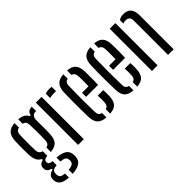

<svg xmlns="http://www.w3.org/2000/svg" viewBox="-28 -1184 1928 1928"><g transform="rotate(-45 935.5 -220.5)"><path d="M164.5 167.5Q46 161.5 37.5 85Q37 79.5 36.8 73Q36.5 66.5 37 60Q38.5 32.5 58 16.2Q77.5 0 103.5 -4.5V-18.5Q51.5 -31.5 48.5 -70.5Q48 -77.5 48.2 -81.2Q48.5 -85 48.5 -90Q49.5 -110 65.2 -125Q81 -140 103 -143V-157.5Q73 -171.5 58.8 -200Q44.5 -228.5 42 -273.5Q40 -314 39.8 -343.5Q39.5 -373 40 -403.2Q40.5 -433.5 42 -476Q45.5 -539.5 74 -570.5Q102.5 -601.5 164.5 -606.5V-543Q121 -535 119.5 -482.5Q118.5 -451.5 117.8 -412.5Q117 -373.5 117.5 -334.8Q118 -296 119.5 -266Q120.5 -238.5 132.2 -224.5Q144 -210.5 165.5 -206V-141.5Q114 -137.5 114 -104.5V-99Q114 -83.5 125.5 -75.8Q137 -68 164.5 -65.5V-8Q135 -6.5 117 4.5Q99 15.5 97.5 41Q96.5 46 96.8 51.8Q97 57.5 97.5 63.5Q99.5 88.5 117 98.5Q134.5 108.5 164.5 110.5ZM217.5 -143V-206Q238 -211 248.8 -224.2Q259.5 -237.5 261 -266Q263.5 -313 263 -373.2Q262.5 -433.5 260.5 -485Q259 -511.5 249.2 -525.2Q239.5 -539 217.5 -543V-606.5Q297.5 -600.5 322 -547.5H336.5Q338.5 -572.5 356.5 -586.2Q374.5 -600 403.5 -600V-538H393Q368 -538 353.8 -520.8Q339.5 -503.5 339.5 -466.5V-441Q340.5 -408 340.5 -382.2Q340.5 -356.5 340.2 -331.2Q340 -306 338.5 -273.5Q335 -209.5 307.2 -178.8Q279.5 -148 217.5 -143ZM217.5 167.5V111Q250 108 270 97.8Q290 87.5 293 61.5Q295.5 50 292.5 38.5Q289.5 12.5 269.2 3.8Q249 -5 217.5 -7.5V-63Q285 -58 321 -35.5Q357 -13 360.5 37.5Q361 43.5 361.2 51Q361.5 58.5 360.5 67Q357 120 317.2 142.2Q277.5 164.5 217.5 167.5Z M595.5 -530.5V-591.5Q616 -602.5 648.5 -602.5Q668.5 -602.5 686 -599.5V-538H649.5Q617 -538 595.5 -530.5ZM461 0V-600H542.5V0Z M734 -123Q732.5 -170.5 731.8 -233.2Q731 -296 731.5 -360.2Q732 -424.5 734 -476Q737 -540 766 -570.8Q795 -601.5 857.5 -606.5V-543Q834.5 -538.5 824.8 -524.2Q815 -510 814.5 -486Q809 -305 814.5 -115Q815 -88 825.2 -74.5Q835.5 -61 857.5 -57V6.5Q793.5 1.5 765 -29.2Q736.5 -60 734 -123ZM859 -284V-342H951.5Q952 -371 952.2 -400.5Q952.5 -430 952.2 -453.2Q952 -476.5 951 -486Q949 -534 911 -543V-606.5Q972.5 -601.5 1000 -570.5Q1027.5 -539.5 1030 -478.5Q1030.5 -467 1031 -434.8Q1031.5 -402.5 1031.2 -361.8Q1031 -321 1029 -284ZM911 6.5V-57Q949 -65 951 -115.5Q952 -130.5 952 -156Q952 -181.5 950.5 -210H1029Q1030.5 -193 1030.8 -166Q1031 -139 1030 -123Q1027 -59.5 1000 -28.8Q973 2 911 6.5Z M1118 -123Q1116.5 -170.5 1115.8 -233.2Q1115 -296 1115.5 -360.2Q1116 -424.5 1118 -476Q1121 -540 1150 -570.8Q1179 -601.5 1241.5 -606.5V-543Q1218.5 -538.5 1208.8 -524.2Q1199 -510 1198.5 -486Q1193 -305 1198.5 -115Q1199 -88 1209.2 -74.5Q1219.5 -61 1241.5 -57V6.5Q1177.5 1.5 1149 -29.2Q1120.5 -60 1118 -123ZM1243 -284V-342H1335.5Q1336 -371 1336.2 -400.5Q1336.5 -430 1336.2 -453.2Q1336 -476.5 1335 -486Q1333 -534 1295 -543V-606.5Q1356.5 -601.5 1384 -570.5Q1411.5 -539.5 1414 -478.5Q1414.5 -467 1415 -434.8Q1415.5 -402.5 1415.2 -361.8Q1415 -321 1413 -284ZM1295 6.5V-57Q1333 -65 1335 -115.5Q1336 -130.5 1336 -156Q1336 -181.5 1334.5 -210H1413Q1414.5 -193 1414.8 -166Q1415 -139 1414 -123Q1411 -59.5 1384 -28.8Q1357 2 1295 6.5Z M1739 0V-487Q1738 -519 1724.2 -533Q1710.5 -547 1680 -547Q1661 -547 1644 -539.5V-588Q1669.5 -607.5 1709 -607.5Q1764.5 -607.5 1791.2 -577.2Q1818 -547 1818.5 -481V0ZM1510.5 0V-600H1590.5V0Z"/></g></svg>

Font: Big Shoulders Stencil Text
Style: Regular
Weight: 400
Designer: Patric King
Foundry: XO Type Co
Version: Version 1.000